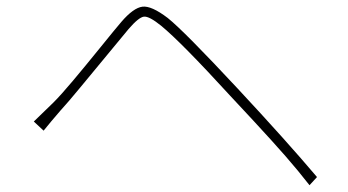

<svg xmlns="http://www.w3.org/2000/svg" viewBox="-20 -625 1040 574"><path d="M110.4 -234.4 81.1 -261.7Q91.8 -271.5 139.6 -318.4Q162.1 -340.8 198.2 -383.8Q234.4 -426.8 279.8 -482.9Q325.2 -539.1 342.8 -559.6Q378.9 -601.6 405.8 -605Q432.6 -608.4 481.4 -571.3Q530.3 -532.2 690.4 -360.4Q836.9 -203.1 927.7 -95.7L905.3 -71.3Q871.1 -115.2 833.5 -158.2Q795.9 -201.2 736.3 -265.6Q676.8 -330.1 668 -338.9Q521.5 -499 461.9 -547.9Q425.8 -577.1 410.2 -575.2Q394.5 -573.2 364.3 -538.1Q345.7 -515.6 301.3 -461.9Q256.8 -408.2 220.2 -363.8Q183.6 -319.3 161.1 -294.9Q151.4 -284.2 132.8 -261.7Q114.3 -239.3 110.4 -234.4Z"/></svg>

Font: GenEi Gothic M ExtraLight
Style: Regular
Weight: 200
Designer: o_tamon (Modified); [Source Han Sans]
Ryoko NISHIZUKA  (kana & ideographs); Paul D. Hunt (Latin, Greek & Cyrillic); Wenl
Version: Version 1.1a;Original Version 1.004